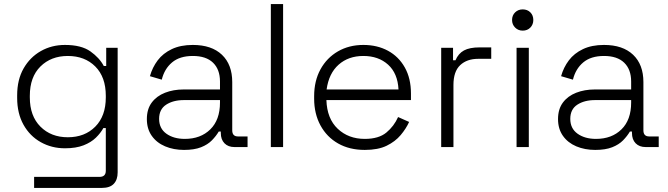

<svg xmlns="http://www.w3.org/2000/svg" viewBox="-20 -720 3271 940"><path d="M64 -241V-253Q64 -330 95.5 -385Q127 -440 180 -470Q233 -500 298 -500Q378 -500 422.5 -468.5Q467 -437 488 -397H500V-486H556V124Q556 160 537 180Q518 200 479 200H147V146H467Q498 146 498 116V-93H486Q473 -69 449.5 -46Q426 -23 389 -8.5Q352 6 298 6Q233 6 179.5 -24Q126 -54 95 -109.5Q64 -165 64 -241ZM312 -48Q395 -48 446.5 -100Q498 -152 498 -243V-251Q498 -343 446.5 -394.5Q395 -446 312 -446Q230 -446 178 -394.5Q126 -343 126 -251V-243Q126 -152 178 -100Q230 -48 312 -48Z M881 14Q830 14 788.5 -3.5Q747 -21 723 -55Q699 -89 699 -137Q699 -186 723 -218Q747 -250 788 -266Q829 -282 879 -282H1057V-321Q1057 -380 1023 -413Q989 -446 924 -446Q860 -446 822.5 -414.5Q785 -383 772 -330L714 -347Q726 -390 752 -424.5Q778 -459 821 -479.5Q864 -500 924 -500Q1016 -500 1066.5 -452Q1117 -404 1117 -318V-82Q1117 -52 1145 -52H1192V0H1128Q1097 0 1079 -18.5Q1061 -37 1061 -69V-76H1051Q1038 -54 1017.5 -33Q997 -12 964 1Q931 14 881 14ZM885 -40Q962 -40 1009.5 -86.5Q1057 -133 1057 -218V-230H880Q828 -230 793.5 -207.5Q759 -185 759 -138Q759 -91 794.5 -65.5Q830 -40 885 -40Z M1366 0H1306V-700H1366Z M1766 14Q1691 14 1635.5 -17.5Q1580 -49 1549 -106Q1518 -163 1518 -237V-249Q1518 -324 1549 -380.5Q1580 -437 1634.5 -468.5Q1689 -500 1759 -500Q1827 -500 1879.5 -471.5Q1932 -443 1962 -389.5Q1992 -336 1992 -262V-230H1578Q1581 -139 1633.5 -89.5Q1686 -40 1766 -40Q1834 -40 1871.5 -71Q1909 -102 1929 -147L1983 -123Q1968 -90 1941.5 -58.5Q1915 -27 1873 -6.5Q1831 14 1766 14ZM1579 -282H1931Q1927 -361 1880 -403.5Q1833 -446 1759 -446Q1686 -446 1638 -403.5Q1590 -361 1579 -282Z M2200 0H2140V-486H2198V-425H2210Q2224 -458 2251.5 -473Q2279 -488 2328 -488H2385V-432H2321Q2266 -432 2233 -401Q2200 -370 2200 -304Z M2569 0H2509V-486H2569ZM2539 -570Q2517 -570 2502 -585Q2487 -600 2487 -622Q2487 -645 2502 -659.5Q2517 -674 2539 -674Q2562 -674 2576.5 -659.5Q2591 -645 2591 -622Q2591 -600 2576.5 -585Q2562 -570 2539 -570Z M2894 14Q2843 14 2801.5 -3.5Q2760 -21 2736 -55Q2712 -89 2712 -137Q2712 -186 2736 -218Q2760 -250 2801 -266Q2842 -282 2892 -282H3070V-321Q3070 -380 3036 -413Q3002 -446 2937 -446Q2873 -446 2835.5 -414.5Q2798 -383 2785 -330L2727 -347Q2739 -390 2765 -424.5Q2791 -459 2834 -479.5Q2877 -500 2937 -500Q3029 -500 3079.5 -452Q3130 -404 3130 -318V-82Q3130 -52 3158 -52H3205V0H3141Q3110 0 3092 -18.5Q3074 -37 3074 -69V-76H3064Q3051 -54 3030.5 -33Q3010 -12 2977 1Q2944 14 2894 14ZM2898 -40Q2975 -40 3022.5 -86.5Q3070 -133 3070 -218V-230H2893Q2841 -230 2806.5 -207.5Q2772 -185 2772 -138Q2772 -91 2807.5 -65.5Q2843 -40 2898 -40Z"/></svg>

Font: Space Grotesk Variable Light
Style: Regular
Weight: 300
Designer: Florian Karsten
Foundry: Florian Karsten
Version: Version 2.000